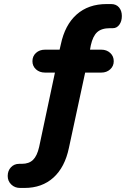

<svg xmlns="http://www.w3.org/2000/svg" viewBox="-20 -736 640 947"><path d="M101 191H79Q53 191 35.5 174Q18 157 18 132Q18 106 34 89Q50 72 75 72H88Q123 72 143 52.5Q163 33 173 -11L251 -378H202Q175 -378 157.5 -394Q140 -410 140 -434Q140 -459 157.5 -475Q175 -491 202 -491H274L280 -517Q300 -613 358 -664.5Q416 -716 506 -716H528Q553 -716 567 -699.5Q581 -683 581 -657Q581 -631 568.5 -614Q556 -597 537 -597H523Q481 -597 459.5 -577.5Q438 -558 428 -513L424 -491H480Q506 -491 523.5 -475Q541 -459 541 -434Q541 -410 523.5 -394Q506 -378 480 -378H400L320 -7Q300 89 243.5 140Q187 191 101 191Z"/></svg>

Font: Nunito ExtraBold
Style: Regular
Weight: 800
Designer: Vernon Adams
Foundry: Vernon Adams
Version: Version 3.602